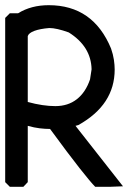

<svg xmlns="http://www.w3.org/2000/svg" viewBox="-35 -720 527 740"><path d="M153 -700Q324 -700 393 -533Q401 -510 404 -489.5Q407 -469 407 -452Q407 -316 267 -238L256 -235L439 -2L388 0H332Q315 -17 272 -71.5Q229 -126 158 -223Q139 -223 118 -225.5Q97 -228 72 -235V-18L55 0H3L-15 -18V-651L3 -669H35Q85 -700 153 -700ZM230 -595Q183 -612 155 -612Q119 -609 97.5 -601Q76 -593 72 -581V-327Q101 -319 128 -315Q155 -311 178 -311Q227 -311 261 -337.5Q295 -364 312 -414L318 -453Q316 -541 230 -595Z"/></svg>

Font: Ekushey Kolom
Style: Bold
Weight: 700
Designer: Al Mamun Sumon
Foundry: Al Mamun Sumon
Version: Version 1.0